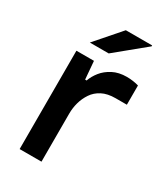

<svg xmlns="http://www.w3.org/2000/svg" viewBox="-180 -808 780 891"><g transform="rotate(30 209.5 -362.0)"><path d="M74 0V-527H168L176 -431H184Q193 -457 212.5 -481.5Q232 -506 263.5 -522.5Q295 -539 338 -539Q355 -539 372 -536.5Q389 -534 402 -530V-427H342Q299 -427 270 -412Q241 -397 224 -371.5Q207 -346 199 -317Q191 -288 191 -258V0ZM109 -591 225 -724H366V-719L210 -591Z"/></g></svg>

Font: Archivo Expanded Medium
Style: Regular
Weight: 500
Width: 7
Designer: Hector Gatti
Foundry: Omnibus-Type
Version: Version 2.001